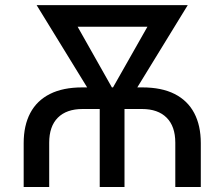

<svg xmlns="http://www.w3.org/2000/svg" viewBox="-20 -748 898 768"><path d="M74.7 0V-175.3Q74.7 -246.1 101.1 -295.9Q127.4 -345.7 179.7 -372.1Q231.9 -398.4 309.1 -398.4H548.8Q626.5 -398.4 678.5 -372.1Q730.5 -345.7 756.8 -295.9Q783.2 -246.1 783.2 -175.3V0H681.2V-177.2Q681.2 -242.7 646.5 -277.3Q611.8 -312 547.9 -312H310.5Q246.1 -312 211.4 -277.3Q176.8 -242.7 176.8 -177.2V0ZM378.9 0V-373.5H478V0ZM390.1 -298.3 126.5 -727.5H241.7L459.5 -341.8L445.8 -298.3ZM411.6 -298.3 401.9 -345.2 618.7 -727.5H731L467.8 -298.3ZM202.1 -641.1V-727.5H649.4V-641.1Z"/></svg>

Font: Inter Cardless
Style: Regular
Weight: 400
Designer: Rasmus Andersson
Foundry: rsms
Version: Version 4.001;git-9221beed3